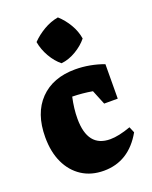

<svg xmlns="http://www.w3.org/2000/svg" viewBox="-146 -852 745 944"><g transform="rotate(-20 226.0 -380.0)"><path d="M232 13Q166 13 117.5 -18.5Q69 -50 42.5 -106.5Q16 -163 16 -240Q16 -365 83.5 -434.5Q151 -504 268 -504Q306 -504 344 -497Q382 -490 417 -477L416 -297H345L314 -373Q263 -382 209 -383Q196 -324 196 -272Q196 -122 314 -122Q358 -122 422 -145L435 -114Q363 13 232 13ZM276 -773Q306 -746 327.5 -709.5Q349 -673 355 -634Q331 -604 293 -581.5Q255 -559 216 -555Q187 -578 165 -616Q143 -654 136 -695Q163 -723 199.5 -744.5Q236 -766 276 -773Z"/></g></svg>

Font: Piazzolla ExtraBold
Style: Regular
Weight: 800
Designer: Juan Pablo del Peral
Foundry: Huerta Tipografica
Version: Version 1.330